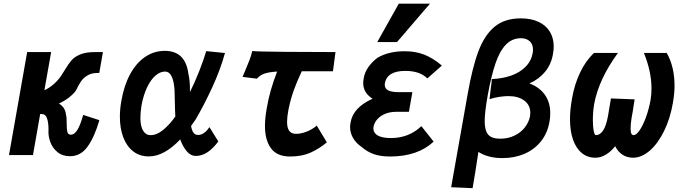

<svg xmlns="http://www.w3.org/2000/svg" viewBox="-20 -828 3640 1025"><path d="M239 -135Q239 -172.5 231.2 -196Q223.5 -219.5 200.5 -219.5H194.5L156 0H28L125 -550H253L217 -346Q245 -359 270.2 -381.8Q295.5 -404.5 314 -435.5L328.5 -458.5Q346.5 -488.5 362.5 -506.8Q378.5 -525 408.5 -537.5Q438.5 -550 487 -550H529.5L510 -438.5H500.5Q467.5 -438.5 445.2 -424.2Q423 -410 411 -391.5Q399 -373 385.5 -345Q375 -329 350.8 -309.5Q326.5 -290 294.5 -275Q328.5 -255.5 332.5 -215Q335 -205.5 335.5 -192Q336 -178.5 336 -165.5Q336 -137 339.8 -123Q343.5 -109 358 -109Q378 -109 394 -136Q410 -163 424 -214.5L510.5 -186.5Q484.5 -96.5 447.5 -45.2Q410.5 6 354 6Q313.5 6 286.5 -16.2Q259.5 -38.5 248 -71.2Q236.5 -104 239 -135Z M620 -204.5Q620 -247 628 -290Q642 -371.5 674.5 -431.5Q707 -491.5 754.5 -524Q802 -556.5 860 -556.5Q970.5 -556.5 986 -432.5Q995 -397.5 994 -336.5Q1020 -388 1043.8 -448.8Q1067.5 -509.5 1081 -555L1181 -545Q1156 -454 1111.8 -358.8Q1067.5 -263.5 1024 -189.5L1000 -155.5Q1004.5 -131 1013.2 -119.2Q1022 -107.5 1037.5 -107.5Q1055.5 -107.5 1071.2 -119.8Q1087 -132 1098 -149.5L1145.5 -73Q1088.5 4.5 1025.5 4.5Q998.5 4.5 977.8 -19.5Q957 -43.5 942 -83.5Q856 7 774.5 7Q725.5 7 690.8 -20.2Q656 -47.5 638 -95.2Q620 -143 620 -204.5ZM729.5 -199.5Q729.5 -154 744 -130.2Q758.5 -106.5 784 -106.5Q816.5 -106.5 850.2 -133.8Q884 -161 916 -206Q914.5 -223.5 914.5 -238.5L913.5 -279Q913 -317.5 912 -341Q911 -364.5 908 -380.5Q896.5 -446 861.5 -446Q835 -446 810 -424.5Q785 -403 765.5 -362.2Q746 -321.5 735.5 -266Q729.5 -228.5 729.5 -199.5Z M1287 -446Q1302.5 -482.5 1312.2 -508Q1322 -533.5 1326.5 -555.5Q1353.5 -552.5 1507.5 -551.2Q1661.5 -550 1771 -550L1757.5 -447.5H1591Q1565 -392.5 1548 -345.2Q1531 -298 1519.5 -240.5Q1512.5 -202.5 1512.5 -177.5Q1512.5 -145.5 1524 -129.5Q1535.5 -113.5 1560.5 -113.5Q1587 -113.5 1617.5 -125.5Q1648 -137.5 1671 -157.5L1725 -68Q1684 -34 1638 -13.2Q1592 7.5 1529 7.5Q1458.5 7.5 1426.5 -36.5Q1394.5 -80.5 1394.5 -155.5Q1394.5 -198 1404 -249.5Q1419 -342 1459.5 -446Q1416 -443.5 1391.8 -435Q1367.5 -426.5 1351.5 -408L1275 -417.5Z M1910.5 -43.5Q1881 -63.5 1865 -91Q1849 -118.5 1849 -149.5Q1849 -160 1851.5 -173.5Q1864 -253.5 1969 -301Q1945.5 -315.5 1932.2 -336.5Q1919 -357.5 1919 -385Q1919 -397.5 1922 -411.5Q1926.5 -441 1946.5 -469.8Q1966.5 -498.5 1996.5 -520.5Q2056 -554.5 2140 -554.5Q2198 -554.5 2244.5 -536.5Q2267 -527.5 2289.2 -514.2Q2311.5 -501 2339 -478L2261.5 -409.5Q2239.5 -430.5 2210.5 -440Q2181.5 -449.5 2144 -449.5Q2046.5 -449.5 2034.5 -383Q2034 -380.5 2034 -375.5Q2034 -355 2052.5 -345.5Q2071 -336 2109.5 -336H2181.5L2163 -231H2093.5Q2063.5 -231 2038 -221Q2012.5 -211 1995.5 -192.8Q1978.5 -174.5 1974 -151Q1973.5 -148 1973.5 -143Q1973.5 -117.5 1997.5 -104.2Q2021.5 -91 2066.5 -91Q2163 -91 2229.5 -154.5L2295 -72Q2210 7.5 2062.5 7.5Q2012 7.5 1976.5 -4.8Q1941 -17 1910.5 -43.5ZM1994 -603.5 2109 -808.5H2275.5L2099.5 -603.5Z M2760.5 -730Q2815 -730 2854.8 -711.5Q2894.5 -693 2915.2 -659Q2936 -625 2936 -580Q2936 -562 2932 -539.5Q2923 -485.5 2890.5 -445.5Q2858 -405.5 2806.5 -382.5Q2858.5 -363.5 2888 -323Q2917.5 -282.5 2917.5 -223.5Q2917.5 -200 2913.5 -178.5Q2903 -117 2867.5 -73Q2832 -29 2779 -6.5Q2726 16 2663 16Q2585.5 16 2534 -17Q2515.5 105.5 2503 176.5L2388.5 171.5L2476.5 -325Q2501.5 -468 2534.2 -554.8Q2567 -641.5 2621 -685.8Q2675 -730 2760.5 -730ZM2809.5 -207.5Q2811 -217.5 2811 -225.5Q2811 -267 2779 -291Q2747 -315 2694.5 -315Q2674 -315 2646.5 -311Q2619 -307 2593.5 -298.5Q2594.5 -312.5 2600 -356Q2605.5 -392 2605.5 -406Q2661 -408 2707.5 -424Q2754 -440 2785 -470.8Q2816 -501.5 2824 -545.5Q2825.5 -554.5 2825.5 -562Q2825.5 -592 2807.8 -608Q2790 -624 2762 -624Q2713.5 -624 2680.5 -589.5Q2647.5 -555 2625 -489Q2602.5 -423 2583.5 -318.5Q2567.5 -227.5 2567.5 -181Q2567.5 -131.5 2586.2 -109.5Q2605 -87.5 2650 -87.5Q2692 -87.5 2726 -103.8Q2760 -120 2781.5 -147.2Q2803 -174.5 2809.5 -207.5Z M3023 -192Q3023 -242 3033.5 -300.5Q3046.5 -377 3076.8 -440.5Q3107 -504 3151.5 -545.5H3279Q3177 -406.5 3152 -273Q3145 -231 3145 -186.5Q3145 -151.5 3149.5 -129Q3154 -106.5 3161 -106.5Q3183 -106.5 3199.8 -131.5Q3216.5 -156.5 3226 -210L3241.5 -302.5L3368 -297.5L3363 -266Q3357.5 -227 3352 -200.5Q3346.5 -166 3346.5 -142.5Q3346.5 -123 3350.5 -114.8Q3354.5 -106.5 3362.5 -106.5Q3376.5 -106.5 3394 -131.5Q3411.5 -156.5 3427.5 -199.5Q3443.5 -242.5 3453 -293.5Q3458 -323 3458 -356Q3458 -445.5 3417.5 -545.5H3539Q3559 -512 3570 -467.2Q3581 -422.5 3581 -371Q3581 -328.5 3572.5 -280Q3558 -195 3525 -128Q3492 -61 3448.5 -23.5Q3405 14 3359.5 14Q3327.5 14 3303 -2.2Q3278.5 -18.5 3264 -47.5Q3241.5 -18.5 3214 -2.2Q3186.5 14 3158.5 14Q3116.5 14 3086 -11Q3055.5 -36 3039.2 -82.2Q3023 -128.5 3023 -192Z"/></svg>

Font: JuliaMono ExtraBold
Style: Italic
Weight: 800
Italic angle: -9°
Monospace: yes
Designer: cormullion
Foundry: corm
Version: Version 0.057; ttfautohint (v1.8.4)